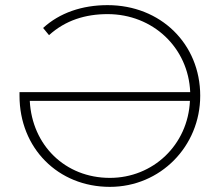

<svg xmlns="http://www.w3.org/2000/svg" viewBox="-20 -724 856 748"><path d="M720 -331C712 -159 576 -31 408 -31C234 -31 105 -158 96 -331ZM408 4C605 4 760 -154 760 -351C760 -553 606 -704 399 -704C300 -704 212 -674 148 -615L171 -587C235 -645 313 -669 399 -669C576 -669 714 -538 721 -365H56V-351C56 -147 206 4 408 4Z"/></svg>

Font: Montserrat-Alt1 ExtLt
Style: Regular
Weight: 200
Designer: Differentunic
Foundry: Differentunic
Version: Version 7.222